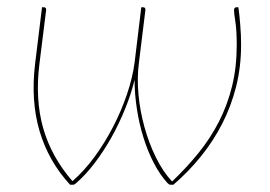

<svg xmlns="http://www.w3.org/2000/svg" viewBox="-20 -510 745 530"><path d="M173.5 0Q114 -64.5 89.2 -148.2Q64.5 -232 77 -335L96 -490H101Q104.5 -490 106 -488Q107.5 -486 107.5 -483.5L89 -335Q76.5 -236 99.2 -156.2Q122 -76.5 180 -10Q212 -37.5 240.8 -76.8Q269.5 -116 292.2 -160Q315 -204 330.5 -249.8Q346 -295.5 351.5 -337L370 -490H375Q378.5 -490 380 -488Q381.5 -486 381.5 -483.5L363.5 -337Q358 -295.5 362.2 -249.5Q366.5 -203.5 378.8 -159.2Q391 -115 410.2 -75.8Q429.5 -36.5 455 -9Q495 -47 528 -87.8Q561 -128.5 584.5 -174.5Q608 -220.5 620.8 -272.8Q633.5 -325 633.5 -386.5Q633.5 -424.5 629.8 -449.5Q626 -474.5 626 -481.5Q626 -490 633 -490H638Q639.5 -480 640.8 -467.5Q642 -455 643.2 -441Q644.5 -427 645 -412.8Q645.5 -398.5 645.5 -386Q645.5 -325.5 631.8 -271Q618 -216.5 593.2 -168.2Q568.5 -120 534.2 -77.8Q500 -35.5 458.5 0H450.5Q447 0 442.5 -4.5Q421.5 -27.5 404.5 -60.2Q387.5 -93 375.8 -131Q364 -169 357.8 -209.8Q351.5 -250.5 351.5 -289.5Q342 -250.5 325.5 -209.8Q309 -169 287.8 -131Q266.5 -93 241.2 -59.8Q216 -26.5 189 -3.5Q185 0 182.5 0Z"/></svg>

Font: Lato Hairline
Style: Italic
Weight: 100
Italic angle: -7°
Designer: Lukasz Dziedzic
Foundry: tyPoland Lukasz Dziedzic
Version: Version 2.007; 2014-02-27